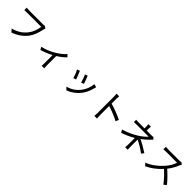

<svg xmlns="http://www.w3.org/2000/svg" viewBox="541 -2819 4919 4919"><g transform="rotate(45 3000.0 -360.0)"><path d="M860.8 -665Q853 -649.9 846.2 -615.2Q794.9 -370.1 698.2 -244.1Q550.8 -57.1 317.9 22L251 -54.2Q488.8 -116.2 625 -292Q727.1 -420.9 755.9 -620.1H245.1Q223.1 -620.1 145 -617.2V-705.1Q201.2 -699.2 245.1 -699.2H748Q783.2 -699.2 801.8 -704.1Z M1783.2 -543.9Q1698.2 -452.1 1556.2 -362.8V-9.8Q1556.2 58.1 1561 78.1H1469.2Q1473.1 45.9 1473.1 -9.8V-314.9Q1314.9 -231 1159.2 -187L1116.2 -259.8Q1293.9 -298.8 1462.9 -397Q1637.2 -498 1721.2 -603Z M2482.9 -576.2Q2533.2 -459 2562 -359.9L2487.8 -334Q2461.9 -439 2410.2 -550.8ZM2845.2 -520 2830.1 -470.2Q2784.2 -283.2 2688 -163.1Q2562 -2 2361.8 75.2L2295.9 7.8Q2499 -50.8 2621.1 -205.1Q2734.9 -345.2 2758.8 -546.9ZM2251 -525.9Q2290 -441.9 2341.8 -299.8L2266.1 -272Q2226.1 -412.1 2176.8 -497.1Z M3813 -256.8Q3648.9 -346.2 3419.9 -418L3420.9 -87.9Q3420.9 -20 3426.8 29.8H3330.1Q3336.9 -15.1 3336.9 -87.9V-669.9Q3336.9 -732.9 3329.1 -773.9H3426.8Q3419.9 -702.1 3419.9 -669.9V-506.8Q3669.9 -431.2 3847.2 -341.8Z M4860.8 -131.8Q4714.8 -243.2 4543.9 -324.2V-70.8Q4543.9 -39.1 4548.8 39.1H4458Q4463.9 -19 4463.9 -70.8V-303.2Q4310.1 -212.9 4125 -147.9L4079.1 -224.1Q4304.2 -291 4483.9 -405.8Q4622.1 -495.1 4691.9 -577.1H4280.8Q4219.2 -577.1 4159.2 -573.2V-657.2Q4199.2 -651.9 4279.8 -651.9H4465.8V-709Q4465.8 -771 4460.9 -797.9H4553.2Q4546.9 -765.1 4546.9 -709V-651.9H4722.2Q4765.1 -651.9 4785.2 -658.2L4830.1 -607.9L4772.9 -547.9Q4700.2 -471.2 4587.9 -386.2Q4742.2 -314 4913.1 -199.2Z M5799.8 -668.9Q5786.1 -649.9 5774.9 -625Q5711.9 -464.8 5606.9 -332Q5763.2 -198.2 5898.9 -33.2L5829.1 26.9Q5706.1 -133.8 5554.2 -270Q5368.2 -70.8 5164.1 22L5100.1 -44.9Q5325.2 -132.8 5512.2 -341.8Q5637.2 -482.9 5678.2 -620.1H5288.1Q5242.2 -620.1 5187 -615.2V-706.1Q5229 -700.2 5288.1 -700.2H5673.8Q5723.1 -700.2 5749 -708Z"/></g></svg>

Font: Black Ops One [rus by aLiNcE]
Style: Regular
Weight: 400
Designer: James Grieshaber
Foundry: James Grieshaber
Version: Version 1.002;May 25, 2024;FontCreator 13.0.0.2680 64-bit